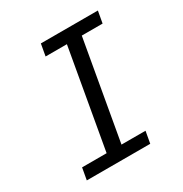

<svg xmlns="http://www.w3.org/2000/svg" viewBox="-168 -854 937 983"><g transform="rotate(-30 300.0 -362.5)"><path d="M76 -70H221L324 -655H198L210.5 -725H547.5L535 -655H412L309 -70H451L438.5 0H63.5Z"/></g></svg>

Font: JuliaMono Italic
Style: Regular
Weight: 400
Italic angle: -9°
Monospace: yes
Designer: cormullion
Foundry: corm
Version: Version 0.049; ttfautohint (v1.8.4)